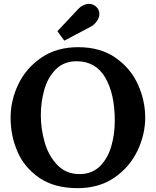

<svg xmlns="http://www.w3.org/2000/svg" viewBox="-20 -961 809 997"><path d="M35 0ZM734 -350Q734 -263 694 -178.5Q654 -94 574.5 -39Q495 16 383 16Q263 16 185 -37Q107 -90 71 -173Q35 -256 35 -350Q35 -439 75 -523Q115 -607 194.5 -661.5Q274 -716 386 -716Q501 -716 579.5 -661.5Q658 -607 696 -523Q734 -439 734 -350ZM192 -362Q192 -292 212 -222Q232 -152 277.5 -104.5Q323 -57 393 -57Q458 -57 499 -98Q540 -139 558 -202Q576 -265 576 -333Q576 -475 526 -559Q476 -643 378 -643Q312 -643 270 -601Q228 -559 210 -495Q192 -431 192 -362ZM496 -889Q496 -871 484.5 -853.5Q473 -836 456 -825L314 -750L278 -799L389 -917Q400 -928 414 -934.5Q428 -941 442 -941Q468 -941 486 -919Q496 -905 496 -889Z"/></svg>

Font: Sumana
Style: Bold
Weight: 700
Designer: Cyreal, Alexei Vanyashin (Devanagari), Olga Karpushina (Latin)
Foundry: Cyreal
Version: Version 1.015;PS 001.015;hotconv 1.0.70;makeotf.lib2.5.58329